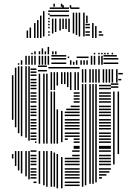

<svg xmlns="http://www.w3.org/2000/svg" viewBox="-20 -796 706 1032"><path d="M52 56H44V32H52ZM52 -152H44V-392H52ZM68 96H60V16H68ZM68 -112H60V-432H68ZM84 120H76V16H84ZM84 -80H76V-440H84ZM100 136H92V16H100ZM100 -64H92V-440H100ZM124 152H116V16H124ZM124 -56H116V-440H124ZM140 168H132V16H140ZM140 -40H132V-440H140ZM176 188H160V180H176ZM176 164H144V156H176ZM176 148H144V140H176ZM176 132H144V124H176ZM176 116H144V108H176ZM176 92H144V84H176ZM176 76H144V68H176ZM176 60H144V52H176ZM176 44H144V36H176ZM176 20H144V12H176ZM176 -28H168V-36H176ZM176 -44H144V-52H176ZM176 -60H144V-68H176ZM176 -76H144V-84H176ZM176 -100H144V-108H176ZM176 -116H144V-124H176ZM176 -132H144V-140H176ZM176 -148H144V-156H176ZM176 -172H144V-180H176ZM176 -188H144V-196H176ZM176 -204H144V-212H176ZM176 -220H144V-228H176ZM176 -244H144V-252H176ZM176 -260H144V-268H176ZM176 -276H144V-284H176ZM176 -292H144V-300H176ZM176 -316H144V-324H176ZM176 -332H144V-340H176ZM176 -348H144V-356H176ZM176 -364H144V-372H176ZM176 -388H144V-396H176ZM176 -404H144V-412H176ZM176 -420H144V-428H176ZM196 192H188V16H196ZM196 -24H188V-400H196ZM220 200H212V16H220ZM220 -24H212V-400H220ZM236 208H228V16H236ZM236 -24H228V-400H236ZM232 -412H184V-420H232ZM232 -436H184V-444H232ZM260 208H252V16H260ZM260 -24H252V-304H260ZM276 208H268V24H276ZM276 -24H268V-304H276ZM292 216H284V32H292ZM292 -24H284V-208H292ZM316 216H308V48H316ZM316 -32H308V-200H316ZM408 204H328V196H408ZM408 188H328V180H408ZM408 164H328V156H408ZM408 148H328V140H408ZM408 132H328V124H408ZM408 116H328V108H408ZM408 92H328V84H408ZM408 76H328V68H408ZM408 60H328V52H408ZM408 44H368V36H408ZM408 20H368V12H408ZM408 4H376V-4H408ZM408 -4H376V-12H408ZM408 -28H376V-36H408ZM344 -44H328V-52H344ZM408 -44H376V-52H408ZM408 -60H328V-68H408ZM408 -76H328V-84H408ZM408 -100H328V-108H408ZM408 -116H328V-124H408ZM408 -132H328V-140H408ZM408 -148H328V-156H408ZM408 -172H328V-180H408ZM408 -188H328V-196H408ZM408 -204H336V-212H408ZM408 -220H360V-228H408ZM408 -244H376V-252H408ZM408 -260H376V-268H408ZM408 -276H376V-284H408ZM408 -292H376V-300H408ZM260 -312H252V-408H260ZM276 -312H268V-408H276ZM292 -336H284V-408H292ZM316 -344H308V-408H316ZM332 -344H324V-408H332ZM348 -328H340V-408H348ZM364 -312H356V-408H364ZM388 -312H380V-408H388ZM404 -312H396V-408H404ZM408 -428H240V-436H408ZM428 208H420V-344H428ZM444 200H436V-344H444ZM468 192H460V-344H468ZM484 192H476V-344H484ZM500 184H492V-344H500ZM528 164H512V156H528ZM552 148H512V140H552ZM568 132H512V124H568ZM576 116H512V108H576ZM576 92H512V84H576ZM576 76H512V68H576ZM576 60H512V52H576ZM576 44H512V36H576ZM576 20H512V12H576ZM576 4H512V-4H576ZM576 -4H512V-12H576ZM576 -28H512V-36H576ZM576 -44H512V-52H576ZM576 -60H512V-68H576ZM576 -76H512V-84H576ZM576 -100H512V-108H576ZM576 -116H512V-124H576ZM576 -132H512V-140H576ZM576 -148H512V-156H576ZM576 -172H512V-180H576ZM576 -188H512V-196H576ZM576 -204H512V-212H576ZM576 -220H512V-228H576ZM576 -244H512V-252H576ZM576 -260H512V-268H576ZM576 -276H512V-284H576ZM576 -292H512V-300H576ZM576 -316H512V-324H576ZM576 -332H512V-340H576ZM596 88H588V-304H596ZM620 32H612V-304H620ZM616 -324H576V-332H616ZM616 -340H576V-348H616ZM428 -352H420V-424H428ZM444 -352H436V-424H444ZM468 -352H460V-424H468ZM484 -352H476V-424H484ZM500 -352H492V-424H500ZM516 -352H508V-424H516ZM540 -352H532V-424H540ZM556 -352H548V-424H556ZM572 -352H564V-424H572ZM588 -352H580V-424H588ZM612 -352H604V-424H612ZM632 -364H616V-372H632ZM640 -396H616V-404H640ZM84 -448H76V-456H84ZM100 -448H92V-472H100ZM124 -448H116V-496H124ZM140 -448H132V-496H140ZM156 -448H148V-496H156ZM172 -448H164V-496H172ZM196 -448H188V-496H196ZM212 -448H204V-496H212ZM228 -448H220V-496H228ZM244 -448H236V-496H244ZM336 -452H256V-460H336ZM336 -476H256V-484H336ZM336 -492H256V-500H336ZM364 -448H356V-472H364ZM380 -448H372V-464H380ZM396 -448H388V-472H396ZM420 -448H412V-472H420ZM436 -448H428V-472H436ZM452 -448H444V-472H452ZM352 -484H344V-492H352ZM456 -484H392V-492H456ZM476 -448H468V-496H476ZM492 -448H484V-496H492ZM516 -448H508V-496H516ZM532 -448H524V-496H532ZM616 -452H536V-460H616ZM616 -476H536V-484H616ZM608 -492H536V-500H608ZM156 -504H148V-512H156ZM172 -504H164V-520H172ZM196 -504H188V-520H196ZM212 -504H204V-520H212ZM228 -504H220V-520H228ZM244 -504H236V-520H244ZM268 -504H260V-520H268ZM284 -504H276V-520H284ZM492 -504H484V-512H492ZM516 -504H508V-512H516ZM532 -504H524V-512H532ZM548 -504H540V-512H548ZM564 -504H556V-512H564ZM588 -504H580V-512H588ZM212 -520H204V-536H212ZM244 -520H236V-544H244ZM131 -592H123V-632H131ZM147 -592H139V-648H147ZM171 -592H163V-672H171ZM187 -592H179V-688H187ZM203 -592H195V-712H203ZM219 -600H211V-736H219ZM247 -604H239V-612H247ZM247 -620H239V-628H247ZM247 -644H239V-652H247ZM247 -660H239V-668H247ZM247 -676H239V-684H247ZM247 -692H239V-700H247ZM247 -716H239V-724H247ZM247 -732H239V-740H247ZM267 -616H259V-696H267ZM283 -624H275V-696H283ZM307 -632H299V-696H307ZM323 -640H315V-696H323ZM339 -640H331V-696H339ZM355 -624H347V-696H355ZM351 -708H247V-716H351ZM351 -732H247V-740H351ZM351 -748H247V-756H351ZM379 -616H371V-672H379ZM395 -608H387V-672H395ZM411 -600H403V-672H411ZM435 -600H427V-672H435ZM463 -604H439V-612H463ZM463 -620H439V-628H463ZM463 -644H439V-652H463ZM463 -660H439V-668H463ZM379 -672H371V-728H379ZM395 -672H387V-728H395ZM411 -672H403V-728H411ZM435 -672H427V-728H435ZM451 -672H443V-712H451ZM407 -748H359V-756H407ZM483 -592H475V-672H483ZM499 -592H491V-656H499ZM535 -604H511V-612H535ZM527 -620H511V-628H527ZM323 -752H315V-768H323ZM363 -752H355V-768H363ZM275 -760H267V-776H275ZM315 -760H307V-776H315Z"/></svg>

Font: Rubik Lines
Style: Regular
Weight: 400
Designer: Hubert and Fischer, NaN
Foundry: Hubert and Fischer, NaN
Version: Version 2.201